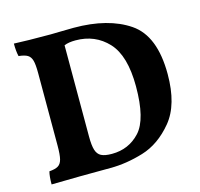

<svg xmlns="http://www.w3.org/2000/svg" viewBox="-100 -787 935 898"><g transform="rotate(-15 367.5 -338.0)"><path d="M700 -355Q700 -207 635 -128.5Q570 -50 487.5 -25Q405 0 328 0Q183 0 42 3Q42 -37 48 -59Q76 -61 90.5 -69.5Q105 -78 110.5 -99.5Q116 -121 116 -165V-517Q116 -558 110.5 -577.5Q105 -597 91 -605.5Q77 -614 48 -617Q42 -641 42 -679Q102 -676 220 -676Q252 -676 269 -677L331 -678Q498 -678 599 -609.5Q700 -541 700 -355ZM542 -338Q542 -487 480.5 -553Q419 -619 324 -619Q290 -619 269 -610V-168Q269 -125 276 -102.5Q283 -80 300.5 -71Q318 -62 352 -62Q434 -62 488 -120.5Q542 -179 542 -338Z"/></g></svg>

Font: Vollkorn SC
Style: Bold
Weight: 700
Designer: Friedrich Althausen
Foundry: Friedrich Althausen
Version: Version 4.015